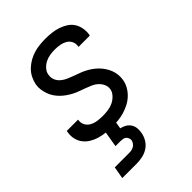

<svg xmlns="http://www.w3.org/2000/svg" viewBox="-220 -624 939 939"><g transform="rotate(-45 250.0 -154.0)"><path d="M199 8Q177 8 155.5 5.5Q134 3 113.5 -3Q93 -9 75 -20Q57 -31 44.5 -47.5Q32 -64 27.5 -85Q23 -106 27 -128L28 -135H106V-132Q103 -114 111.5 -98.5Q120 -83 135.5 -75Q151 -67 169 -64.5Q187 -62 206 -62Q223 -62 241 -64.5Q259 -67 275.5 -74.5Q292 -82 306 -96.5Q320 -111 323 -128Q326 -146 318.5 -161.5Q311 -177 299 -188Q287 -199 271.5 -205.5Q256 -212 240.5 -218Q225 -224 209 -229.5Q193 -235 178 -243Q163 -251 149.5 -260.5Q136 -270 124.5 -281.5Q113 -293 104 -306.5Q95 -320 89.5 -335.5Q84 -351 81.5 -368Q79 -385 82 -403Q86 -423 95.5 -442Q105 -461 120.5 -476Q136 -491 154.5 -501.5Q173 -512 193 -518Q213 -524 233.5 -526Q254 -528 274 -528Q295 -528 316.5 -525.5Q338 -523 357.5 -516.5Q377 -510 394.5 -499Q412 -488 423 -471.5Q434 -455 438 -434Q442 -413 439 -392L437 -385H359L360 -388Q363 -406 355.5 -421Q348 -436 334 -444Q320 -452 303 -455Q286 -458 268 -458Q252 -458 235 -455.5Q218 -453 202 -445Q186 -437 173.5 -423Q161 -409 159 -392Q156 -374 162.5 -358.5Q169 -343 182 -332Q195 -321 210 -314.5Q225 -308 241 -302Q257 -296 272.5 -290.5Q288 -285 302.5 -277.5Q317 -270 330.5 -260.5Q344 -251 355.5 -239.5Q367 -228 376.5 -214Q386 -200 392 -184.5Q398 -169 400 -152Q402 -135 399 -117Q396 -97 385 -77.5Q374 -58 358 -43Q342 -28 322.5 -18Q303 -8 282.5 -2Q262 4 241 6Q220 8 199 8ZM57 220 68 157H168Q176 157 184 155.5Q192 154 200 149.5Q208 145 213 137.5Q218 130 220 122Q221 114 218 106.5Q215 99 209.5 94Q204 89 195.5 87.5Q187 86 179 86H144L169 -62H239L222 41Q237 44 250 51.5Q263 59 271 71Q279 83 281 98Q283 113 280 129Q277 149 266 168Q255 187 237 199Q219 211 198 215.5Q177 220 157 220Z"/></g></svg>

Font: Iosevka Term Curly Oblique
Style: Regular
Weight: 400
Italic angle: -9°
Designer: Belleve Invis
Foundry: Belleve Invis
Version: Version 32.3.0